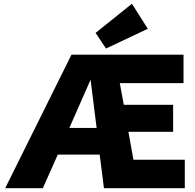

<svg xmlns="http://www.w3.org/2000/svg" viewBox="-20 -991 1025 1011"><path d="M7.3 0 356.4 -703.1H946.3V-553.2H610.8L631.8 -439H891.6V-296.9H656.2L682.6 -149.9H953.1V0H527.3L504.9 -176.8H284.2L205.6 0ZM345.2 -317.4H488.8L457 -571.3ZM538.1 -735.4 483.4 -817.9 674.8 -971.2 758.3 -839.4Z"/></svg>

Font: Schibsted Grotesk ExtraBold
Style: Regular
Weight: 800
Designer: Bakken & Baeck AS, Henrik Kongsvoll
Foundry: Schibsted ASA
Version: Version 1.100; ttfautohint (v1.8.4.7-5d5b);gftools[0.9.25]